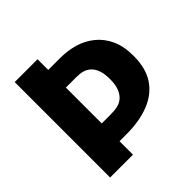

<svg xmlns="http://www.w3.org/2000/svg" viewBox="-176 -800 939 939"><g transform="rotate(-45 294.0 -330.0)"><path d="M178 -93V-216H275Q288 -216 305 -217Q322 -218 338.5 -223.5Q355 -229 369 -242.5Q383 -256 392 -279.5Q401 -303 401 -341Q401 -378 392.5 -401.5Q384 -425 370.5 -438Q357 -451 342 -456.5Q327 -462 313 -463Q299 -464 290 -464H178V-586H302Q353 -586 399.5 -572.5Q446 -559 483 -529Q520 -499 541.5 -452.5Q563 -406 563 -339Q563 -254 527 -200Q491 -146 424.5 -119.5Q358 -93 268 -93ZM61 0V-660H219V0Z"/></g></svg>

Font: Bricolage Grotesque SemiCondensed ExtraBold
Style: Regular
Weight: 800
Width: 4
Designer: Mathieu Triay
Foundry: Atelier Triay
Version: Version 1.001;gftools[0.9.33.dev8+g029e19f]